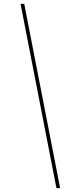

<svg xmlns="http://www.w3.org/2000/svg" viewBox="-20 -760 383 990"><path d="M105 -740 290 210H271L86 -740Z"/></svg>

Font: Georama ExtraCondensed Thin Thin
Style: Italic
Weight: 250
Italic angle: -9°
Version: Version 1.001